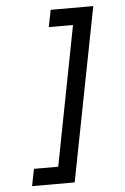

<svg xmlns="http://www.w3.org/2000/svg" viewBox="-54 -651 551 844"><g transform="rotate(-5 221.5 -228.5)"><path d="M175 79 294 -536H187L202 -611H390L241 154H53L68 79Z"/></g></svg>

Font: Cambay Devanagari
Style: Bold Italic
Weight: 700
Designer: Pooja Saxena
Foundry: Pooja Saxena
Version: Version 1.005;PS 001.005;hotconv 1.0.70;makeotf.lib2.5.58329